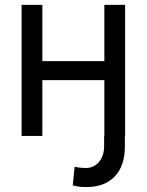

<svg xmlns="http://www.w3.org/2000/svg" viewBox="-20 -550 593 777"><path d="M329.1 207Q313.5 207 300.8 205.6Q288.1 204.1 274.4 200.2L282.2 124Q288.1 127 302.7 128.4Q317.4 129.9 329.1 129.9Q348.6 129.9 365.2 119.1Q381.8 108.4 391.6 88.4Q401.4 68.4 401.4 42V0H485.4V42Q485.4 121.1 444.3 164.1Q403.3 207 329.1 207ZM422.9 -225.6H130.9V-302.7H422.9ZM151.4 0H67.4V-530.3H151.4ZM486.3 0H402.3V-530.3H486.3Z"/></svg>

Font: Pretendard Std Variable
Style: Regular
Weight: 400
Designer: Base glyphs from Inter by Rasmus Andersson; Hangeul glyphs from Noto Sans CJK(Source Han Sans) by Jang Soo-young and Kan
Foundry: Kil Hyung-jin
Version: Version 1.309;Glyphs 3.2 (3225)